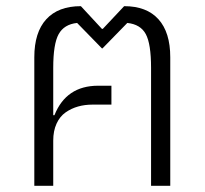

<svg xmlns="http://www.w3.org/2000/svg" viewBox="-20 -600 661 620"><path d="M90.8 0V-415Q90.8 -495.6 129.4 -537.8Q168 -580.1 241.2 -580.1L309.1 -506.8H312L380.9 -580.1Q453.6 -580.1 491.7 -537.8Q529.8 -495.6 529.8 -415V0H467.8V-380.9Q467.8 -458.5 450.7 -490Q433.6 -521.5 391.1 -525.9L311 -443.8H309.1L229 -525.9Q187 -521.5 169.4 -489.7Q151.9 -458 151.9 -380.9V-228H155.8Q193.8 -323.2 296.9 -323.2H339.8V-262.2H278.8Q253.9 -262.2 232.2 -256.1Q210.4 -250 191.9 -237.1Q173.3 -224.1 162.6 -200.7Q151.9 -177.2 151.9 -146V0Z"/></svg>

Font: Anuphan Light
Style: Regular
Weight: 300
Designer: Mike Abbink, Paul van der Laan, Pieter van Rosmalen, Mint Tantisuwanna
Foundry: Bold Monday; Cadson Demak
Version: Version 3.002;hotconv 1.0.109;makeotfexe 2.5.65596